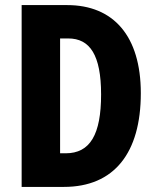

<svg xmlns="http://www.w3.org/2000/svg" viewBox="-20 -734 616 754"><path d="M533 -368C533 -593 425 -714 244 -714H65V0H231C428 0 533 -133 533 -368ZM377 -363C377 -206 334 -132 238 -132H216V-583H248C333 -583 377 -518 377 -363Z"/></svg>

Font: Noto Sans Sinhala UI ExtraCondensed ExtraBold
Style: Regular
Weight: 800
Width: 2
Designer: Jelle Bosma - Monotype Design Team
Foundry: Monotype Imaging Inc.
Version: Version 2.006